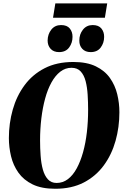

<svg xmlns="http://www.w3.org/2000/svg" viewBox="-20 -1126 741 1157"><path d="M313 11.5Q230.5 11.5 176.2 -15Q122 -41.5 90.8 -85.8Q59.5 -130 46.5 -184.5Q33.5 -239 33.5 -294Q33.5 -383 56.8 -465.2Q80 -547.5 127.8 -612.2Q175.5 -677 248.8 -714.8Q322 -752.5 422 -752.5Q503.5 -752.5 557.5 -726.2Q611.5 -700 642.5 -656Q673.5 -612 686.5 -558.2Q699.5 -504.5 699.5 -449.5Q699.5 -359.5 676.2 -276.8Q653 -194 605.2 -129Q557.5 -64 484.8 -26.2Q412 11.5 313 11.5ZM321 -23.5Q359 -23.5 389.2 -46.5Q419.5 -69.5 442.2 -111.2Q465 -153 480.5 -208.5Q496 -264 503.5 -329.2Q511 -394.5 511 -464Q511 -510 508.2 -555Q505.5 -600 496 -636.8Q486.5 -673.5 466.2 -695.5Q446 -717.5 411 -717.5Q373.5 -717.5 343.2 -694Q313 -670.5 290 -629Q267 -587.5 252 -532.2Q237 -477 229.2 -412.8Q221.5 -348.5 221.5 -280Q221.5 -233 224.8 -187.2Q228 -141.5 238.2 -104.5Q248.5 -67.5 268.5 -45.5Q288.5 -23.5 321 -23.5ZM336 -812Q303 -812 285 -831.8Q267 -851.5 267 -882Q267.5 -920 289.2 -947.5Q311 -975 348 -975Q384 -975 400.8 -954Q417.5 -933 417 -903.5Q417 -867.5 396.5 -839.8Q376 -812 336 -812ZM526.5 -812Q494 -812 475.8 -831.8Q457.5 -851.5 458 -882Q458 -920 480 -947.5Q502 -975 538.5 -975Q574.5 -975 591.2 -954Q608 -933 607.5 -903.5Q607.5 -867.5 587 -839.8Q566.5 -812 526.5 -812ZM313.5 -1105.5H626L612 -1019H299.5Z"/></svg>

Font: Merriweather 120pt Black
Style: Italic
Weight: 900
Italic angle: -7.8°
Version: Version 2.101